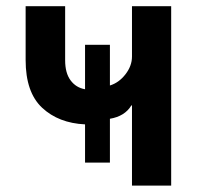

<svg xmlns="http://www.w3.org/2000/svg" viewBox="-20 -583 624 603"><path d="M60.5 -394.5V-563.5H184.6V-393.6Q184.6 -353.5 201.7 -330.6Q218.8 -307.6 247.1 -302.7V-442.4H325.2V-314.5Q353.5 -323.2 374 -349.6Q394.5 -376 394.5 -405.3V-563.5H517.6V0H394.5V-252H392.6Q372.1 -217.8 325.2 -210V-72.3H247.1V-192.4Q164.1 -196.3 112.3 -244.6Q60.5 -293 60.5 -394.5Z"/></svg>

Font: Gothic A1
Style: Bold
Weight: 700
Version: Version 2.50